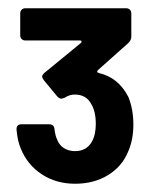

<svg xmlns="http://www.w3.org/2000/svg" viewBox="-20 -855 364 465"><path d="M303 -553Q303 -516 290 -487Q275 -451 241 -430.5Q207 -410 162 -410Q116 -410 81 -433Q46 -456 30 -496Q22 -515 20 -542Q20 -554 32 -554H99Q111 -554 112 -542Q114 -526 118 -518Q123 -504 134.5 -496.5Q146 -489 162 -489Q189 -489 202 -511Q212 -528 212 -555Q212 -585 201 -603Q189 -626 161 -626Q148 -626 136 -618Q130 -616 129 -616Q124 -616 119 -621L86 -661Q82 -667 82 -669Q82 -673 87 -678L176 -751Q178 -753 177.5 -755Q177 -757 174 -757H41Q36 -757 32.5 -760.5Q29 -764 29 -769V-823Q29 -828 32.5 -831.5Q36 -835 41 -835H286Q291 -835 294.5 -831.5Q298 -828 298 -823V-766Q298 -758 291 -751L217 -685Q215 -683 215.5 -681Q216 -679 220 -678Q267 -667 291 -620Q303 -590 303 -553Z"/></svg>

Font: Amber EN
Style: Bold
Weight: 700
Designer: Jeremy Tribby
Foundry: Tribby Type
Version: Version 1.408 November 24, 2021